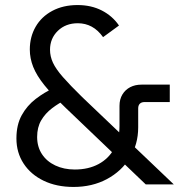

<svg xmlns="http://www.w3.org/2000/svg" viewBox="-20 -730 735 760"><path d="M557 0 240 -303Q187 -354 156 -392.5Q125 -431 111.5 -465Q98 -499 98 -534Q98 -584 121 -624Q144 -664 187 -687Q230 -710 287 -710Q341 -710 383 -688.5Q425 -667 451 -629L388 -583Q368 -611 343 -624.5Q318 -638 288 -638Q240 -638 209 -608Q178 -578 178 -533Q178 -507 189.5 -482Q201 -457 229 -425Q257 -393 305 -346L668 0ZM271 10Q204 10 153 -14.5Q102 -39 73.5 -82.5Q45 -126 45 -182Q45 -236 66 -274Q87 -312 121.5 -338.5Q156 -365 194 -382L242 -336Q213 -322 186 -301.5Q159 -281 143 -253.5Q127 -226 127 -188Q127 -149 146 -120Q165 -91 199 -75Q233 -59 276 -59Q330 -59 370 -80.5Q410 -102 431.5 -141Q453 -180 453 -231V-311Q453 -337 464.5 -356Q476 -375 495.5 -385Q515 -395 540 -395H652V-326H552Q540 -326 533.5 -319.5Q527 -313 527 -301V-226Q527 -159 494 -105.5Q461 -52 403 -21Q345 10 271 10Z"/></svg>

Font: SUSE Thin
Style: Regular
Weight: 400
Version: Version 1.000